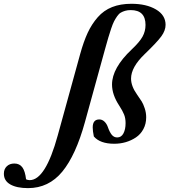

<svg xmlns="http://www.w3.org/2000/svg" viewBox="-288 -745 891 1010"><path d="M-140.6 244.6Q-199.7 244.6 -233.6 225.3Q-267.6 206.1 -267.6 168.9Q-267.6 144.5 -252.4 129.9Q-237.3 115.2 -212.4 115.2Q-185.1 115.2 -170.4 135.3Q-155.8 155.3 -150.9 198.2Q-142.1 202.6 -131.8 202.6Q-48.8 202.6 15.6 -32.2L133.8 -460.9Q151.9 -526.4 173.3 -572.5Q194.8 -618.7 226.3 -654.5Q257.8 -690.4 301.8 -707.8Q345.7 -725.1 403.3 -725.1Q481.9 -725.1 532.5 -695.3Q583 -665.5 583 -614.3Q583 -584.5 560.5 -553.7Q538.1 -522.9 473.1 -460.4Q401.4 -391.6 401.4 -331.5Q401.4 -291.5 433.6 -246.6Q449.2 -224.6 457.5 -211.2Q465.8 -197.8 473.4 -174.8Q481 -151.9 481 -127.9Q481 -93.3 466.3 -65.9Q451.7 -38.6 427.2 -22.2Q402.8 -5.9 373.8 2.7Q344.7 11.2 313 11.2Q238.3 11.2 205.6 -27.3Q199.7 -56.6 199.7 -74.7Q199.7 -116.7 234.4 -116.7Q249 -116.7 260.7 -106Q272.5 -95.2 278.8 -78.1Q288.1 -50.8 299.6 -36.4Q311 -22 328.6 -22Q350.1 -22 361.3 -43.2Q372.6 -64.5 372.6 -97.2Q372.6 -123 364.7 -142.6Q356.9 -162.1 339.4 -189Q301.3 -246.6 301.3 -300.3Q301.3 -387.2 404.8 -484.9Q445.8 -523.4 461.7 -552Q477.5 -580.6 477.5 -613.8Q477.5 -691.9 399.4 -691.9Q383.3 -691.9 370.6 -688.2Q357.9 -684.6 347.7 -678.7Q337.4 -672.9 328.1 -659.4Q318.8 -646 312 -632.8Q305.2 -619.6 296.6 -594.2Q288.1 -568.8 281.5 -546.4Q274.9 -523.9 264.2 -485.4L158.7 -102.5Q110.8 71.3 39.6 158Q-31.7 244.6 -140.6 244.6Z"/></svg>

Font: Elstob ExtraBold
Style: Italic
Weight: 800
Italic angle: -20°
Designer: Peter S. Baker
Version: Version 1.015